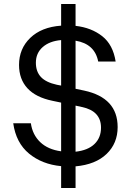

<svg xmlns="http://www.w3.org/2000/svg" viewBox="-20 -831 664 958"><path d="M357 -1V107H285V-2Q190 -11 125 -64.5Q60 -118 46 -216H134Q142 -159 180.5 -122Q219 -85 285 -76V-319L242 -328Q159 -345 117 -390.5Q75 -436 75 -507Q75 -588 131 -642Q187 -696 285 -703V-811H357V-702Q436 -693 490 -650.5Q544 -608 557 -524H470Q453 -612 357 -628V-388L400 -379Q567 -343 567 -197Q567 -116 512 -63Q457 -10 357 -1ZM285 -404V-631Q227 -626 193 -596Q159 -566 159 -518Q159 -474 184 -447Q209 -420 264 -408ZM357 -74Q419 -81 451.5 -112.5Q484 -144 484 -194Q484 -277 389 -297L357 -304Z"/></svg>

Font: CBA Beacon Sans
Style: Regular
Weight: 400
Designer: Wei Huang
Foundry: Wei Huang
Version: Version 1.002